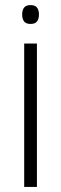

<svg xmlns="http://www.w3.org/2000/svg" viewBox="-20 -734 240 754"><path d="M75 -563H125V0H75ZM67 -677Q67 -694 74.5 -704Q82 -714 100 -714Q118 -714 125.5 -704Q133 -694 133 -677Q133 -660 125.5 -650Q118 -640 100 -640Q82 -640 74.5 -650Q67 -660 67 -677Z"/></svg>

Font: Khand Variable Light
Style: Regular
Weight: 300
Designer: Satya Rajpurohit
Foundry: Indian Type Foundry
Version: Version 3.000